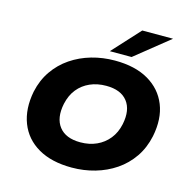

<svg xmlns="http://www.w3.org/2000/svg" viewBox="-132 -1076 1213 1218"><g transform="rotate(15 474.5 -467.0)"><path d="M445 11Q312 11 224 -40Q136 -91 100.5 -182.5Q65 -274 88 -392Q105 -471 147 -531.5Q189 -592 249.5 -633Q310 -674 383 -695Q456 -716 536 -716Q669 -716 756.5 -665Q844 -614 880 -524Q916 -434 892 -315Q875 -235 833 -174Q791 -113 730.5 -72Q670 -31 597 -10Q524 11 445 11ZM456 -158Q515 -158 562.5 -179.5Q610 -201 642.5 -241.5Q675 -282 687 -339Q707 -436 663.5 -491.5Q620 -547 524 -547Q465 -547 417.5 -526Q370 -505 338 -465.5Q306 -426 293 -367Q273 -270 316.5 -214Q360 -158 456 -158ZM488 -765 653 -945H855L631 -765Z"/></g></svg>

Font: Nunito Sans 7pt SemiExpanded Black
Style: Italic
Weight: 900
Width: 6
Italic angle: -9°
Designer: Vernon Adams
Foundry: Vernon Adams
Version: Version 3.101;gftools[0.9.27]